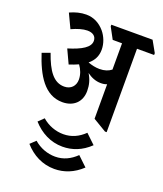

<svg xmlns="http://www.w3.org/2000/svg" viewBox="-170 -740 1005 1181"><g transform="rotate(20 332.5 -150.0)"><path d="M233 -73C305 -73 354 -117 354 -190C354 -229 345 -263 324 -297C351 -277 382 -264 415 -264C430 -264 443 -266 455 -271V-45L542 7H553V-539H665V-551L624 -624H354V-613L394 -539H455V-367C436 -352 411 -343 378 -343C353 -343 326 -349 302 -358C335 -385 351 -418 351 -459C351 -500 335 -541 309 -572C278 -608 238 -630 189 -630C153 -630 118 -621 83 -605L127 -512C164 -529 200 -540 229 -540C265 -540 287 -523 287 -493C287 -451 237 -421 149 -394L191 -304C213 -311 233 -319 251 -327C270 -301 282 -270 282 -238C282 -197 255 -167 211 -167C141 -167 99 -228 62 -334L10 -315C53 -183 116 -73 233 -73ZM327 184C390 184 451 162 505 110L443 51C404 89 359 110 306 110C256 110 206 92 166 57L131 91C182 148 249 184 327 184ZM327 330C390 330 451 307 505 256L443 197C404 235 359 257 306 257C256 257 206 239 166 204L131 237C182 295 249 330 327 330Z"/></g></svg>

Font: Noto Serif Devanagari Condensed SemiBold
Style: Regular
Weight: 600
Width: 3
Designer: Universal Thirst, Indian Type Foundry and the Monotype Design Team
Foundry: Monotype Imaging Inc.
Version: Version 2.004